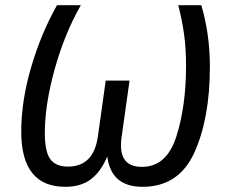

<svg xmlns="http://www.w3.org/2000/svg" viewBox="-20 -709 878 741"><path d="M62 -201Q62 -319 100 -449Q138 -579 200 -689H292Q230 -581 191.5 -443.5Q153 -306 153 -195Q153 -124 174 -95Q195 -66 242 -66Q342 -66 358 -184L388 -398H480L449 -178Q447 -167 447 -147Q447 -65 528 -65Q623 -65 660.5 -182Q698 -299 698 -455Q698 -522 690.5 -576Q683 -630 668 -689H757Q790 -577 790 -452Q790 -252 730 -120Q670 12 530 12Q409 12 394 -105Q369 -46 330.5 -17Q292 12 232 12Q62 12 62 -201Z"/></svg>

Font: FiraGO
Style: Italic
Weight: 400
Italic angle: -8°
Designer: bBox Type GmbH
Foundry: bBox Type GmbH
Version: Version 1.001